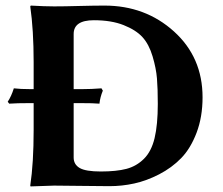

<svg xmlns="http://www.w3.org/2000/svg" viewBox="-20 -668 801 691"><path d="M89.8 -296.9Q39.1 -296.9 13.2 -294.9L7.8 -301.8Q21 -321.8 29.8 -350.1Q52.7 -347.2 89.8 -347.2H101.1V-444.8Q101.1 -560.1 88.9 -645L90.8 -647.9Q140.6 -645 174.8 -645Q210 -645 265.4 -646.5Q320.8 -647.9 356 -647.9Q502.9 -647.9 606 -554.9Q709 -461.9 709 -317.9Q709 -247.1 687.5 -190.4Q666 -133.8 632.1 -98.9Q598.1 -64 552.5 -40.5Q506.8 -17.1 462.9 -7.6Q418.9 2 374 2Q329.1 2 271 1Q212.9 0 174.8 0L89.8 2.9L88.9 0Q101.1 -81.1 101.1 -200.2V-296.9ZM245.1 -101.1Q245.1 -76.2 266.6 -63.5Q288.1 -50.8 342.8 -50.8Q398.9 -50.8 435.1 -60.3Q471.2 -69.8 498 -96.4Q524.9 -123 536.4 -171.1Q547.9 -219.2 547.9 -293.9Q547.9 -349.1 544.9 -385.5Q542 -421.9 529.1 -465.3Q516.1 -508.8 492.7 -534.4Q469.2 -560.1 425 -577.6Q380.9 -595.2 317.9 -595.2Q244.6 -595.2 245.1 -544.9V-347.2H274.9Q310.1 -347.2 345.2 -350.1L350.1 -341.8Q340.3 -317.9 337.9 -294.9Q317.9 -296.9 266.1 -296.9H245.1Z"/></svg>

Font: Linux Biolinum
Style: Bold
Weight: 700
Designer: Philipp H. Poll
Foundry: Philipp H. Poll
Version: Version 1.3.2 ; ttfautohint (v0.9)